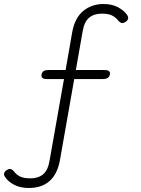

<svg xmlns="http://www.w3.org/2000/svg" viewBox="-161 -759 704 957"><path d="M478 -670Q478 -659 465 -650Q456 -644 449 -644Q439 -644 428 -657Q414 -674 396 -682.5Q378 -691 346 -691Q308 -691 283.5 -671Q259 -651 251 -603L217 -410H360Q387 -410 387 -394Q387 -365 352 -365H209L138 38Q113 178 -18 178Q-60 178 -90.5 162Q-121 146 -136 123Q-141 115 -141 109Q-141 98 -128 89Q-119 83 -112 83Q-102 83 -91 96Q-78 113 -59.5 121.5Q-41 130 -9 130Q29 130 53.5 110Q78 90 86 42L158 -365H72Q42 -365 46 -387Q49 -400 57 -405Q65 -410 80 -410H166L199 -599Q212 -670 254 -704.5Q296 -739 355 -739Q397 -739 427 -723Q457 -707 473 -684Q478 -676 478 -670Z"/></svg>

Font: Kodchasan ExtraLight
Style: Regular
Weight: 275
Version: Version 1.000; ttfautohint (v1.6)